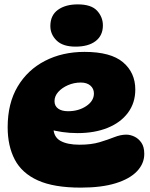

<svg xmlns="http://www.w3.org/2000/svg" viewBox="-20 -849 684 877"><path d="M349 8Q226 8 153 -25Q80 -58 47.5 -120Q15 -182 15 -268Q15 -377 60.5 -453.5Q106 -530 185.5 -571Q265 -612 366 -612Q486 -612 542 -564.5Q598 -517 598 -440Q598 -379 564.5 -334Q531 -289 471.5 -265Q412 -241 334 -241Q298 -241 264 -246Q230 -251 203 -259L227 -315Q224 -291 224 -267Q224 -224 255.5 -206Q287 -188 343 -188Q397 -188 435 -199.5Q473 -211 502 -222.5Q531 -234 557 -234Q575 -234 594 -225Q613 -216 626 -197Q639 -178 639 -146Q639 -102 606 -67Q573 -32 508.5 -12Q444 8 349 8ZM291 -341Q339 -341 374 -364.5Q409 -388 409 -422Q409 -444 393 -458Q377 -472 349 -472Q318 -472 290.5 -460Q263 -448 246 -429Q229 -410 229 -387Q229 -365 245.5 -353Q262 -341 291 -341ZM335 -829Q397 -829 423.5 -800Q450 -771 450 -733Q450 -687 417 -661.5Q384 -636 325 -636Q267 -636 238.5 -664Q210 -692 210 -730Q210 -779 244.5 -804Q279 -829 335 -829Z"/></svg>

Font: DynaPuff
Style: Bold
Weight: 700
Designer: Toshi Omagari, Jennifer Daniel
Foundry: Google Fonts
Version: Version 2.000